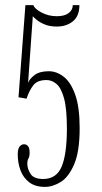

<svg xmlns="http://www.w3.org/2000/svg" viewBox="-20 -720 400 752"><path d="M156 12Q118 12 94.5 -6Q71 -24 60.2 -53Q49.5 -82 49.5 -115Q49.5 -137.5 57 -146.2Q64.5 -155 74 -155Q83.5 -155 89.8 -147.5Q96 -140 96 -122Q96 -106.5 91.5 -99.5Q87 -92.5 87 -77.5Q87 -59.5 99.5 -39.2Q112 -19 149 -19Q201.5 -19 221.8 -68.2Q242 -117.5 242 -217Q242 -294 230.8 -335Q219.5 -376 201.2 -391.2Q183 -406.5 162 -406.5Q126 -406.5 110 -385.5Q94 -364.5 84 -333.5L52.5 -339L79.5 -700H110.5Q116 -685 143 -670.8Q170 -656.5 202.5 -656.5Q233 -656.5 249 -668.8Q265 -681 265 -700H291Q291 -657 265.5 -636.5Q240 -616 202.5 -616Q174.5 -616 154.5 -624.5Q134.5 -633 122.8 -643Q111 -653 108.5 -656.5L90 -395Q95 -410.5 115 -425.8Q135 -441 171 -441Q201.5 -441 229.2 -419.8Q257 -398.5 274.5 -349.5Q292 -300.5 292 -218Q292 -126.5 270.5 -76.5Q249 -26.5 217.8 -7.2Q186.5 12 156 12Z"/></svg>

Font: Imbue 10pt ExtraLight
Style: Regular
Weight: 200
Designer: Tyler Finck
Foundry: Etcetera Type Company
Version: Version 1.102; ttfautohint (v1.8.3)